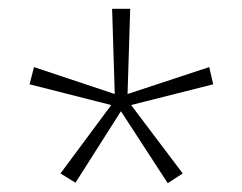

<svg xmlns="http://www.w3.org/2000/svg" viewBox="-20 -906 549 435"><path d="M275 -886H234L240 -693L57 -754L47 -715L232 -668L117 -513L151 -492L254 -654L360 -491L394 -513L277 -668L463 -715L454 -754L269 -693Z"/></svg>

Font: Noto Sans Kannada UI Condensed ExtraLight
Style: Regular
Weight: 200
Width: 3
Designer: Jelle Bosma - Monotype Design Team
Foundry: Monotype Imaging Inc.
Version: Version 2.005